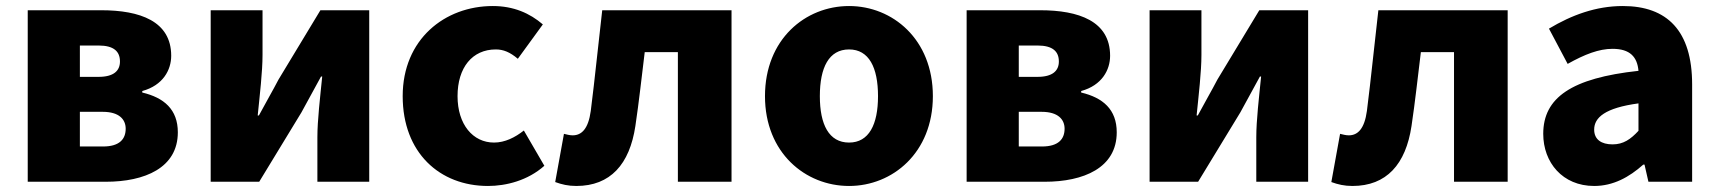

<svg xmlns="http://www.w3.org/2000/svg" viewBox="-20 -603 5699 637"><path d="M72 0H331C460 0 570 -46 570 -164C570 -240 524 -279 452 -296V-301C521 -320 548 -371 548 -418C548 -533 444 -569 316 -569H72ZM245 -348V-452H307C358 -452 378 -432 378 -399C378 -368 357 -348 307 -348ZM245 -117V-232H321C375 -232 397 -207 397 -176C397 -142 377 -117 322 -117Z M679 0H840L980 -230C998 -262 1026 -315 1045 -349H1049C1042 -279 1033 -204 1033 -148V0H1205V-569H1043L904 -339C887 -306 857 -254 839 -220H835C842 -289 851 -365 851 -421V-569H679Z M1599 14C1659 14 1731 -4 1786 -53L1718 -170C1689 -147 1655 -130 1619 -130C1549 -130 1498 -190 1498 -284C1498 -379 1547 -439 1625 -439C1650 -439 1672 -430 1698 -408L1781 -522C1738 -559 1684 -583 1615 -583C1456 -583 1316 -473 1316 -284C1316 -96 1439 14 1599 14Z M1892 14C2005 14 2069 -58 2088 -185C2100 -265 2109 -349 2119 -430H2229V0H2407V-569H1978C1965 -458 1954 -345 1940 -235C1932 -176 1910 -154 1880 -154C1869 -154 1860 -157 1851 -159L1822 1C1844 9 1865 14 1892 14Z M2797 14C2941 14 3075 -96 3075 -284C3075 -473 2941 -583 2797 -583C2652 -583 2518 -473 2518 -284C2518 -96 2652 14 2797 14ZM2797 -130C2730 -130 2700 -190 2700 -284C2700 -379 2730 -439 2797 -439C2863 -439 2893 -379 2893 -284C2893 -190 2863 -130 2797 -130Z M3187 0H3446C3575 0 3685 -46 3685 -164C3685 -240 3639 -279 3567 -296V-301C3636 -320 3663 -371 3663 -418C3663 -533 3559 -569 3431 -569H3187ZM3360 -348V-452H3422C3473 -452 3493 -432 3493 -399C3493 -368 3472 -348 3422 -348ZM3360 -117V-232H3436C3490 -232 3512 -207 3512 -176C3512 -142 3492 -117 3437 -117Z M3794 0H3955L4095 -230C4113 -262 4141 -315 4160 -349H4164C4157 -279 4148 -204 4148 -148V0H4320V-569H4158L4019 -339C4002 -306 3972 -254 3954 -220H3950C3957 -289 3966 -365 3966 -421V-569H3794Z M4467 14C4580 14 4644 -58 4663 -185C4675 -265 4684 -349 4694 -430H4804V0H4982V-569H4553C4540 -458 4529 -345 4515 -235C4507 -176 4485 -154 4455 -154C4444 -154 4435 -157 4426 -159L4397 1C4419 9 4440 14 4467 14Z M5269 14C5332 14 5385 -15 5432 -57H5436L5449 0H5594V-323C5594 -501 5511 -583 5364 -583C5275 -583 5194 -553 5119 -508L5181 -391C5238 -423 5285 -441 5330 -441C5388 -441 5412 -414 5416 -368C5194 -344 5100 -279 5100 -159C5100 -64 5164 14 5269 14ZM5330 -124C5293 -124 5269 -140 5269 -173C5269 -213 5305 -245 5416 -260V-169C5390 -141 5366 -124 5330 -124Z"/></svg>

Font: Noto Sans T Chinese Black
Style: Bold
Weight: 900
Designer: Ryoko NISHIZUKA (kana & ideographs); Paul D. Hunt (Latin, Greek & Cyrillic); Wenlong ZHANG (bopomofo); Sandoll Communica
Foundry: Adobe Systems Incorporated
Version: Version 1.000;PS 1;hotconv 1.0.78;makeotf.lib2.5.61930